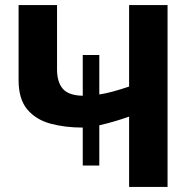

<svg xmlns="http://www.w3.org/2000/svg" viewBox="-20 -734 768 754"><path d="M638 -714V0H487V-276Q424 -254 370 -242V-84H305V-233Q235 -233 178 -248.5Q121 -264 87 -304.5Q53 -345 53 -419V-714H204V-462Q204 -411 227 -385Q250 -359 305 -358V-518H370V-363Q396 -367 425 -375Q454 -383 487 -394V-714Z"/></svg>

Font: Noto Sans IKEA
Style: Bold
Weight: 600
Designer: Monotype Design Team
Foundry: Monotype Imaging Inc.
Version: Version 2.001